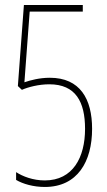

<svg xmlns="http://www.w3.org/2000/svg" viewBox="-20 -734 427 763"><path d="M178 -425C137 -425 100 -415 77 -407L98 -688H309V-714H75L51 -392L67 -377C92 -388 134 -399 176 -399C281 -399 318 -329 318 -222C318 -109 270 -17 158 -17C111 -17 70 -33 44 -50V-19C71 -3 113 9 158 9C288 9 346 -92 346 -222C346 -341 298 -425 178 -425Z"/></svg>

Font: Noto Sans Arabic UI XCn Th
Style: Regular
Weight: 100
Width: 2
Designer: Monotype Design Team, Nadine Chahine and Nizar Qandah
Foundry: Monotype Imaging Inc.
Version: Version 2.010